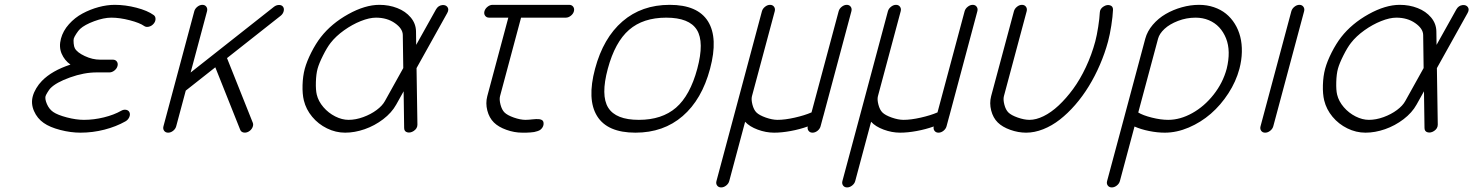

<svg xmlns="http://www.w3.org/2000/svg" viewBox="-20 -559 6208 809"><path d="M236.8 -396.2Q245.6 -429.2 270.5 -457Q295.4 -484.9 327.8 -502.2Q360.1 -519.5 395.5 -529.1Q430.9 -538.6 463.4 -538.6Q508.3 -538.6 554.9 -526.5Q601.6 -514.4 627.7 -495.4Q635.5 -489.7 635.3 -478.6Q635 -467.5 626.7 -458.3Q618.4 -449 606.8 -446.4Q595.2 -443.8 587.4 -449.5Q569.1 -462.6 526.9 -473.6Q484.6 -484.6 449 -484.6Q417 -484.6 376.7 -469.6Q336.4 -454.6 317.4 -437Q310.1 -430.2 301.3 -416.5Q292.5 -402.8 290.8 -396.2Q289.1 -390.1 290.4 -376.1Q291.7 -362.1 295.4 -355.5Q304.9 -337.9 337.3 -322.8Q369.6 -307.6 401.6 -307.6H455.6Q466.6 -307.6 472.3 -299.7Q478 -291.7 475.1 -280.8Q472.2 -269.8 462 -261.8Q451.9 -253.9 440.9 -253.9H387.2Q334.2 -253.9 275.3 -232.8Q216.3 -211.7 192.4 -187Q187.3 -181.6 180.3 -170.2Q173.3 -158.7 171.9 -153.8Q168.7 -141.8 177.7 -120.6Q186.8 -99.4 203.9 -87.4Q222.2 -74.7 261.6 -64.3Q301 -54 333.5 -54Q375.5 -54 418 -64.5Q460.4 -75 490.7 -92.3Q501.5 -98.4 511.8 -96.2Q522.2 -94 525.9 -85Q529.5 -75.7 524.4 -64.7Q519.3 -53.7 508.5 -47.6Q469.2 -25.4 419.9 -12.7Q370.6 0 319.1 0Q277.6 0 233.6 -11.5Q189.7 -22.9 164.1 -41Q137 -59.8 123.3 -91.1Q109.6 -122.3 118.2 -153.8Q122.6 -169.9 132.8 -187.1Q143.1 -204.3 156.5 -218Q198.5 -261.2 276.9 -286.9Q252 -304.4 239.7 -332.9Q227.5 -361.3 236.8 -396.2Z M852.3 -511.5 783.2 -253.4 1134.5 -530.5Q1144.5 -538.1 1155.8 -538.1Q1167 -538.1 1172.6 -530.5Q1178.2 -522.9 1175.2 -511.5Q1172.1 -500 1162.4 -492.4L936.5 -314.2L1045.2 -41.7Q1048.8 -32.7 1043.6 -21.7Q1038.3 -10.7 1027.6 -4.6Q1016.8 1.5 1006.3 -0.7Q995.8 -2.9 992.2 -12L887.2 -275.4L762.7 -177.2L722.4 -26.9Q719.5 -15.9 709.5 -7.9Q699.5 0 688.5 0Q677.5 0 671.6 -7.9Q665.8 -15.9 668.7 -26.9L798.6 -511.5Q801.5 -522.5 811.6 -530.5Q821.8 -538.6 832.8 -538.6Q843.8 -538.6 849.5 -530.5Q855.2 -522.5 852.3 -511.5Z M1448.7 -54Q1478.8 -54 1510.7 -65.7Q1542.7 -77.4 1566.9 -95.5Q1591.1 -113.5 1601.8 -133.1L1679.2 -272.2L1677.2 -411.6Q1676.8 -438.5 1643.9 -461.5Q1611.1 -484.6 1564.2 -484.6Q1536.4 -484.6 1500.2 -470.2Q1464.1 -455.8 1429.6 -431.2Q1395 -406.5 1373 -378.2Q1357.9 -358.9 1341.1 -325.3Q1324.2 -291.7 1318.1 -269.3Q1312 -246.8 1311 -213.3Q1310.1 -179.7 1314.7 -160.4Q1321.5 -132.1 1342.8 -107.4Q1364 -82.8 1392.6 -68.4Q1421.1 -54 1448.7 -54ZM1816.9 -519Q1826.2 -535.6 1843.3 -537.6Q1857.4 -539.1 1865 -529.8Q1873 -519.5 1864.5 -504.2L1735.1 -272L1738.8 -34.2Q1739 -17.6 1723.1 -7.1Q1709 2 1696 -1.5Q1683.1 -4.9 1682.9 -19.5L1680.7 -174.3L1649.4 -118.2Q1630.4 -84 1594.5 -56.6Q1558.6 -29.3 1516.5 -14.6Q1474.4 0 1434.3 0Q1394.5 0 1357.8 -18.1Q1321 -36.1 1295.3 -67.1Q1269.5 -98.1 1260.3 -135.7Q1253.7 -162.8 1254.8 -200.6Q1255.9 -238.3 1264.2 -269.3Q1272.7 -300.5 1291.6 -337.9Q1310.5 -375.2 1331.8 -402.6Q1376.7 -460 1447.5 -499.3Q1518.3 -538.6 1578.6 -538.6Q1619.1 -538.6 1653.9 -525Q1688.7 -511.5 1710.6 -485.5Q1732.4 -459.5 1732.9 -426.3L1733.6 -369.9Z M2194.8 -54Q2200.9 -54 2209.5 -54.7Q2218 -55.4 2224.9 -56.2Q2231.7 -56.9 2239.4 -57.3Q2247.1 -57.6 2252.6 -56.8Q2258.1 -55.9 2262.6 -53.7Q2267.1 -51.5 2269 -46.8Q2271 -42 2270.3 -34.9Q2269.5 -27.6 2265.7 -22Q2262 -16.4 2257.4 -12.7Q2252.9 -9 2244.9 -6.5Q2236.8 -3.9 2230.8 -2.7Q2224.9 -1.5 2214.6 -0.9Q2204.3 -0.2 2199 -0.1Q2193.6 0 2183.6 0Q2181.4 0 2180.4 0Q2147.2 0 2113.8 -12Q2080.3 -23.9 2061 -43Q2041.3 -62.5 2033.3 -93.4Q2025.4 -124.3 2033.2 -153.8L2121.8 -484.6H2041Q2030 -484.6 2024.2 -492.6Q2018.3 -500.5 2021.2 -511.5Q2024.2 -522.5 2034.3 -530.5Q2044.4 -538.6 2055.4 -538.6H2378.4Q2389.4 -538.6 2395.3 -530.5Q2401.1 -522.5 2398.2 -511.5Q2395.3 -500.5 2385.1 -492.6Q2375 -484.6 2364 -484.6H2175.5L2086.9 -153.8Q2083.3 -139.9 2088.9 -118.2Q2094.5 -96.4 2105.7 -85.2Q2117.4 -73.5 2145 -63.7Q2172.6 -54 2194.8 -54Z M2630.6 -433.2Q2571.3 -381.8 2541 -269.3Q2510.7 -156.7 2542.7 -105.3Q2574.7 -54 2671.9 -54Q2769 -54 2828.4 -105.3Q2887.7 -156.7 2918 -269.3Q2948.2 -381.8 2916.3 -433.2Q2884.3 -484.6 2787.1 -484.6Q2689.9 -484.6 2630.6 -433.2ZM2496 -69.8Q2452.6 -139.6 2487.3 -269.3Q2522 -398.9 2602.8 -468.8Q2683.6 -538.6 2801.8 -538.6Q2919.9 -538.6 2963.3 -468.8Q3006.6 -398.9 2971.9 -269.3Q2937.3 -139.6 2856.4 -69.8Q2775.6 0 2657.5 0Q2539.3 0 2496 -69.8Z M3241.9 0Q3207.3 0 3172.7 -12.8Q3138.2 -25.6 3119.6 -45.9L3052.7 203.9Q3049.8 214.8 3039.7 222.8Q3029.5 230.7 3018.6 230.7Q3007.6 230.7 3001.7 222.8Q2995.8 214.8 2998.8 203.9Q3030.8 84.7 3094.6 -153.7Q3158.4 -392.1 3190.4 -511.5Q3193.4 -522.5 3203.5 -530.5Q3213.6 -538.6 3224.6 -538.6Q3235.6 -538.6 3241.5 -530.5Q3247.3 -522.5 3244.4 -511.5L3148.4 -153.8Q3144.8 -139.9 3150.4 -118.2Q3156 -96.4 3167.2 -85.2Q3179 -73.5 3206.5 -63.7Q3234.1 -54 3256.3 -54Q3287.4 -54 3328.9 -63.4Q3370.4 -72.8 3399.4 -85.4L3513.7 -511.5Q3516.6 -522.5 3526.7 -530.5Q3536.9 -538.6 3547.9 -538.6Q3558.8 -538.6 3564.6 -530.5Q3570.3 -522.5 3567.4 -511.5L3449.7 -71.8Q3449.7 -71.3 3449.2 -70.2Q3448.7 -69.1 3448.7 -68.6L3437.5 -26.9Q3434.6 -15.9 3424.6 -7.9Q3414.6 0 3403.6 0Q3392.8 0 3387 -7.7Q3381.1 -15.4 3383.5 -26.1Q3349.4 -13.9 3311.6 -7Q3273.9 0 3241.9 0Z M3772.7 0Q3738 0 3703.5 -12.8Q3668.9 -25.6 3650.4 -45.9L3583.5 203.9Q3580.6 214.8 3570.4 222.8Q3560.3 230.7 3549.3 230.7Q3538.3 230.7 3532.5 222.8Q3526.6 214.8 3529.5 203.9Q3561.5 84.7 3625.4 -153.7Q3689.2 -392.1 3721.2 -511.5Q3724.1 -522.5 3734.3 -530.5Q3744.4 -538.6 3755.4 -538.6Q3766.4 -538.6 3772.2 -530.5Q3778.1 -522.5 3775.1 -511.5L3679.2 -153.8Q3675.5 -139.9 3681.2 -118.2Q3686.8 -96.4 3698 -85.2Q3709.7 -73.5 3737.3 -63.7Q3764.9 -54 3787.1 -54Q3818.1 -54 3859.6 -63.4Q3901.1 -72.8 3930.2 -85.4L4044.4 -511.5Q4047.4 -522.5 4057.5 -530.5Q4067.6 -538.6 4078.6 -538.6Q4089.6 -538.6 4095.3 -530.5Q4101.1 -522.5 4098.1 -511.5L3980.5 -71.8Q3980.5 -71.3 3980 -70.2Q3979.5 -69.1 3979.5 -68.6L3968.3 -26.9Q3965.3 -15.9 3955.3 -7.9Q3945.3 0 3934.3 0Q3923.6 0 3917.7 -7.7Q3911.9 -15.4 3914.3 -26.1Q3880.1 -13.9 3842.4 -7Q3804.7 0 3772.7 0Z M4614 -505.6Q4614.5 -522.5 4630.6 -532Q4644.5 -540.5 4657.2 -536.6Q4670.2 -532.7 4669.7 -517.6Q4668.5 -489.7 4662.6 -451.7Q4656.7 -413.6 4648.9 -384.5Q4635.5 -334.7 4614.6 -286.4Q4593.8 -238 4567.7 -195.6Q4541.7 -153.1 4510.4 -117.1Q4479 -81.1 4445.7 -55.1Q4412.4 -29.1 4375.6 -14.5Q4338.9 0 4303.5 0Q4270.3 0 4236.8 -12Q4203.4 -23.9 4184.1 -43Q4164.3 -62.5 4156.4 -93.4Q4148.4 -124.3 4156.2 -153.8L4252.2 -511.5Q4255.1 -522.5 4265.1 -530.5Q4275.1 -538.6 4286.1 -538.6Q4297.1 -538.6 4303 -530.5Q4308.8 -522.5 4305.9 -511.5L4210 -153.8Q4206.3 -139.9 4211.9 -118.2Q4217.5 -96.4 4228.8 -85.2Q4240.5 -73.5 4268.1 -63.7Q4295.7 -54 4317.9 -54Q4345.5 -54 4377.2 -69.5Q4408.9 -85 4440.7 -114.6Q4472.4 -144.3 4501.6 -184.1Q4530.8 -223.9 4555.3 -275.9Q4579.8 -327.9 4595 -384.5Q4601.6 -409.4 4607.3 -445.9Q4613 -482.4 4614 -505.6Z M4887.9 0Q4856.2 0 4821.8 -7Q4787.4 -13.9 4760.3 -25.9L4698.7 203.9Q4695.8 214.8 4685.7 222.8Q4675.5 230.7 4664.6 230.7Q4653.6 230.7 4647.7 222.8Q4641.8 214.8 4644.8 203.9L4717.8 -67.9Q4718 -69.8 4719 -72.5L4805.7 -396.2Q4814.2 -427.5 4837.3 -454.6Q4860.4 -481.7 4891.6 -499.9Q4922.9 -518.1 4959.5 -528.3Q4996.1 -538.6 5032.2 -538.6Q5065.7 -538.6 5094.8 -528.7Q5124 -518.8 5145.8 -501.2Q5167.5 -483.6 5183 -458.6Q5198.5 -433.6 5205.9 -404.1Q5213.4 -374.5 5212.6 -340Q5211.9 -305.4 5202.4 -269.3Q5188 -215.3 5155.9 -165.8Q5123.8 -116.2 5081.9 -79.8Q5040 -43.5 4989 -21.7Q4938 0 4887.9 0ZM5017.8 -484.6Q4978.8 -484.6 4943.5 -470.9Q4908.2 -457.3 4886.7 -437.3Q4865.2 -417.2 4859.6 -396.2L4776.1 -85Q4795.9 -72.8 4833.6 -63.4Q4871.3 -54 4902.3 -54Q4952.4 -54 5003.3 -82.2Q5054.2 -110.4 5093.5 -160.2Q5132.8 -210 5148.7 -269.3Q5157.7 -305.9 5157.2 -338.3Q5156.7 -370.6 5145.9 -397.6Q5135 -424.6 5117.1 -443.8Q5099.1 -463.1 5073.5 -473.9Q5047.9 -484.6 5017.8 -484.6Z M5474.9 -511.5 5345 -26.9Q5342 -15.9 5331.9 -7.9Q5321.8 0 5310.8 0Q5299.8 0 5294.1 -7.9Q5288.3 -15.9 5291.3 -26.9L5421.1 -511.5Q5424.1 -522.5 5434.1 -530.5Q5444.1 -538.6 5455.1 -538.6Q5466.1 -538.6 5471.9 -530.5Q5477.8 -522.5 5474.9 -511.5Z M5748 -54Q5778.1 -54 5810.1 -65.7Q5842 -77.4 5866.2 -95.5Q5890.4 -113.5 5901.1 -133.1L5978.5 -272.2L5976.6 -411.6Q5976.1 -438.5 5943.2 -461.5Q5910.4 -484.6 5863.5 -484.6Q5835.7 -484.6 5799.6 -470.2Q5763.4 -455.8 5728.9 -431.2Q5694.3 -406.5 5672.4 -378.2Q5657.2 -358.9 5640.4 -325.3Q5623.5 -291.7 5617.4 -269.3Q5611.3 -246.8 5610.4 -213.3Q5609.4 -179.7 5614 -160.4Q5620.8 -132.1 5642.1 -107.4Q5663.3 -82.8 5691.9 -68.4Q5720.5 -54 5748 -54ZM6116.2 -519Q6125.5 -535.6 6142.6 -537.6Q6156.7 -539.1 6164.3 -529.8Q6172.4 -519.5 6163.8 -504.2L6034.4 -272L6038.1 -34.2Q6038.3 -17.6 6022.5 -7.1Q6008.3 2 5995.4 -1.5Q5982.4 -4.9 5982.2 -19.5L5980 -174.3L5948.7 -118.2Q5929.7 -84 5893.8 -56.6Q5857.9 -29.3 5815.8 -14.6Q5773.7 0 5733.6 0Q5693.8 0 5657.1 -18.1Q5620.4 -36.1 5594.6 -67.1Q5568.8 -98.1 5559.6 -135.7Q5553 -162.8 5554.1 -200.6Q5555.2 -238.3 5563.5 -269.3Q5572 -300.5 5590.9 -337.9Q5609.9 -375.2 5631.1 -402.6Q5676 -460 5746.8 -499.3Q5817.6 -538.6 5877.9 -538.6Q5918.5 -538.6 5953.2 -525Q5988 -511.5 6009.9 -485.5Q6031.7 -459.5 6032.2 -426.3L6033 -369.9Z"/></svg>

Font: Tecnico
Style: FinoInclinado
Weight: 400
Italic angle: -15°
Version: Version 1.3